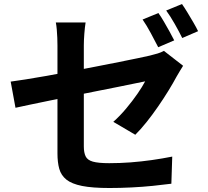

<svg xmlns="http://www.w3.org/2000/svg" viewBox="-20 -883 1040 962"><path d="M773.6 -817.7Q786.6 -799.9 801.2 -774.7Q815.8 -749.6 829.7 -724.6Q843.5 -699.6 852.9 -680.7L772.7 -646.4Q757.1 -677.2 735.7 -716.8Q714.4 -756.4 694.4 -785.2ZM891.8 -862.8Q905 -844 920.2 -818.8Q935.4 -793.5 949.8 -769Q964.1 -744.5 972.5 -726.8L893.1 -692.5Q877.6 -724.2 855.4 -763.3Q833.2 -802.3 812.7 -830.3ZM267.9 -114.2Q267.9 -134.6 267.9 -174.1Q267.9 -213.6 267.9 -264.1Q267.9 -314.5 267.9 -370Q267.9 -425.5 267.9 -479.3Q267.9 -533.1 267.9 -579.3Q267.9 -625.4 267.9 -655.4Q267.9 -672.3 267.1 -693.3Q266.3 -714.4 264.5 -735Q262.7 -755.6 259.7 -770.4H408.9Q405.2 -747.9 402.6 -714.5Q400 -681.2 400 -655.4Q400 -625.6 400 -584.4Q400 -543.3 400 -495.6Q400 -447.9 400 -398.6Q400 -349.4 400 -302.9Q400 -256.3 400 -216.9Q400 -177.6 400 -149.3Q400 -118.6 409 -99.8Q417.9 -81 445.2 -73.2Q472.5 -65.4 527.2 -65.4Q580.2 -65.4 633.9 -69.4Q687.5 -73.5 740.6 -81Q793.7 -88.6 843 -98.4L838.6 37.5Q797.6 42.9 745.8 48.2Q693.9 53.5 638.1 56.2Q582.3 59 528.4 59Q443.2 59 391.3 48.7Q339.5 38.3 312.8 17Q286.2 -4.4 277 -37Q267.9 -69.6 267.9 -114.2ZM897.4 -553.4Q891 -543 881.5 -527.7Q871.9 -512.4 864.8 -499.3Q848.3 -468.3 824.1 -428.9Q799.9 -389.5 771.7 -348.7Q743.6 -307.9 714.1 -271Q684.6 -234.2 657.9 -207.8L547.7 -272.6Q581.2 -302.2 612.4 -339.6Q643.6 -376.9 668.6 -413Q693.6 -449.2 707.3 -475.4Q694 -473 659.3 -465.6Q624.5 -458.3 574.6 -448.3Q524.7 -438.4 465.9 -426.7Q407.1 -415.1 346.9 -402.8Q286.7 -390.5 230.9 -379.4Q175.1 -368.2 129.9 -358.5Q84.8 -348.8 57.6 -343L33.5 -474.1Q62.6 -477.9 109.5 -485.3Q156.5 -492.6 214.5 -503Q272.6 -513.5 335.8 -525.5Q399.1 -537.6 460.7 -549.5Q522.4 -561.4 576.5 -572.3Q630.6 -583.1 670.9 -591.5Q711.1 -599.9 730.4 -604.4Q751.5 -609.6 769.7 -615Q787.9 -620.5 801.3 -628.1Z"/></svg>

Font: Noto Sans TC
Style: Regular
Weight: 100
Designer: Ryoko NISHIZUKA 西塚涼子 (kana, bopomofo & ideographs); Paul D. Hunt (Latin, Greek & Cyrillic); Sandoll Communications 산돌커뮤니
Foundry: Adobe
Version: Version 2.004;hotconv 1.0.118;makeotfexe 2.5.65603